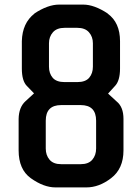

<svg xmlns="http://www.w3.org/2000/svg" viewBox="-20 -814 607 835"><path d="M61 -297Q62 -348 91 -374L128 -408L97 -440Q75 -462 75 -516V-635Q77 -714 130 -755H129Q188 -794 237 -794H342Q390 -794 449 -755H448Q502 -716 502 -635V-516Q502 -463 480 -440L450 -407L487 -373Q517 -349 517 -297V-160Q517 -80 463 -39Q411 1 356 1H221Q170 1 114 -39Q61 -77 61 -160ZM246 -357Q179 -357 179 -289V-168Q179 -139 195.5 -119.5Q212 -100 246 -100H331Q365 -100 381.5 -119.5Q398 -139 398 -168V-289Q398 -357 331 -357ZM193 -524Q193 -495 209 -476Q225 -457 261 -457H316Q352 -457 368 -476Q384 -495 384 -524V-626Q384 -654 367 -673.5Q350 -693 316 -693H261Q227 -693 210 -673.5Q193 -654 193 -626Z"/></svg>

Font: Gugi Cyrillic
Style: Regular
Weight: 400
Foundry: TAE System & Typefaces Co.
Version: Version 3.10 September 15, 2020